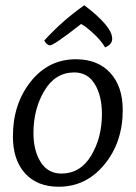

<svg xmlns="http://www.w3.org/2000/svg" viewBox="-20 -699 515 729"><path d="M300 -679Q406 -599 406 -552Q406 -530 379 -519Q365 -543 342 -565Q319 -587 304 -598L288 -608Q185 -527 170 -527Q158 -527 148 -545Q216 -620 300 -679ZM203 10Q121 10 75 -41Q29 -92 29 -181Q29 -304 96.5 -389Q164 -474 268 -474Q351 -474 398.5 -422.5Q446 -371 446 -281Q446 -159 376.5 -74.5Q307 10 203 10ZM262 -424Q190 -424 148.5 -354.5Q107 -285 107 -194Q107 -127 134.5 -83.5Q162 -40 213 -40Q285 -40 326 -108Q367 -176 367 -266Q367 -335 340 -379.5Q313 -424 262 -424Z"/></svg>

Font: Overlock
Style: Italic
Weight: 400
Designer: Dario Muhafara
Foundry: Dario Manuel Muhafara
Version: Version 1.001